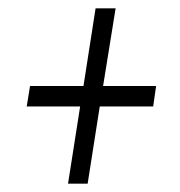

<svg xmlns="http://www.w3.org/2000/svg" viewBox="-20 -527 431 460"><path d="M143 -87 172 -272H44L52 -321H180L209 -507H257L227 -321H354L347 -272H219L190 -87Z"/></svg>

Font: Georama SemiCondensed Light
Style: Italic
Weight: 300
Width: 4
Italic angle: -9°
Designer: Jean-Baptiste Levee
Foundry: Production Type
Version: Version 1.000